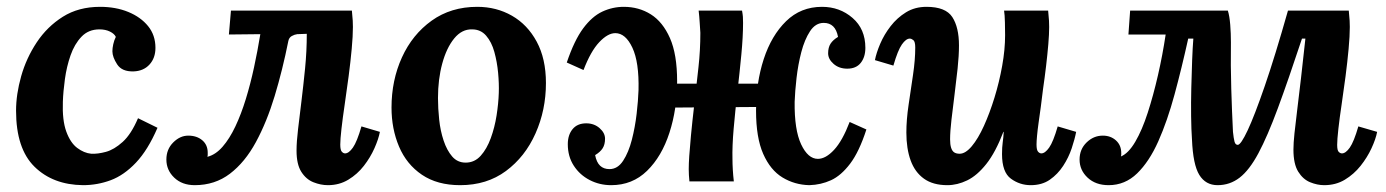

<svg xmlns="http://www.w3.org/2000/svg" viewBox="-20 -531 4057 562"><path d="M273 -511Q319 -511 355.5 -496Q392 -481 413.5 -454.5Q435 -428 435 -391Q435 -361 417.5 -342Q400 -323 371 -322Q337 -321 323 -342.5Q309 -364 309 -381Q309 -390 311.5 -401.5Q314 -413 319 -423Q315 -432 302 -438.5Q289 -445 271 -445Q239 -445 218.5 -423.5Q198 -402 186.5 -369Q175 -336 170 -299.5Q165 -263 164 -233Q162 -179 174 -146Q186 -113 206 -98Q226 -83 247 -81Q266 -80 290 -86.5Q314 -93 339 -115.5Q364 -138 384 -185L441 -157Q413 -92 378 -55Q343 -18 304 -3.5Q265 11 223 11Q135 10 81 -43Q27 -96 27 -207Q27 -255 42 -308Q57 -361 87.5 -407Q118 -453 164 -482Q210 -511 273 -511Z M550 11Q513 11 490 -11Q467 -33 467 -64Q467 -94 487 -114Q507 -134 531 -134Q556 -134 572 -120.5Q588 -107 588 -84Q588 -81 588 -78Q588 -75 587 -72Q611 -78 631.5 -101.5Q652 -125 669 -161Q686 -197 699.5 -241Q713 -285 723.5 -333.5Q734 -382 742 -431L650 -430L656 -500H1010Q1012 -479 1012.5 -470.5Q1013 -462 1013 -452Q1013 -426 1009.5 -388Q1006 -350 1000.5 -308Q995 -266 989 -225.5Q983 -185 979.5 -154Q976 -123 976 -108Q976 -92 980.5 -87Q985 -82 990 -82Q1001 -82 1013 -99Q1025 -116 1038 -161L1092 -145Q1088 -124 1076 -97Q1064 -70 1045 -45.5Q1026 -21 999.5 -5Q973 11 940 11Q919 11 897.5 2.5Q876 -6 862 -28Q848 -50 848 -90Q848 -116 852.5 -153.5Q857 -191 862.5 -236Q868 -281 873 -331Q878 -381 878 -432L850 -431Q842 -430 834 -425.5Q826 -421 824 -411Q807 -326 784 -250Q761 -174 729 -115Q697 -56 653 -22.5Q609 11 550 11Z M1377 -511Q1433 -511 1478.5 -485Q1524 -459 1551 -409Q1578 -359 1578 -288Q1578 -209 1547.5 -140.5Q1517 -72 1461 -30.5Q1405 11 1327 11Q1260 11 1215 -19.5Q1170 -50 1148 -102Q1126 -154 1126 -216Q1126 -296 1156.5 -363Q1187 -430 1243.5 -470.5Q1300 -511 1377 -511ZM1362 -445Q1332 -446 1309.5 -418.5Q1287 -391 1274.5 -345Q1262 -299 1262 -244Q1262 -214 1265.5 -181Q1269 -148 1278.5 -119.5Q1288 -91 1303.5 -73Q1319 -55 1343 -55Q1369 -55 1387 -75Q1405 -95 1416.5 -126.5Q1428 -158 1433.5 -193Q1439 -228 1440 -259Q1441 -286 1438 -318Q1435 -350 1427 -379Q1419 -408 1403 -426.5Q1387 -445 1362 -445Z M1769 11Q1735 11 1706 -4Q1677 -19 1659.5 -46Q1642 -73 1642 -109Q1642 -136 1656 -153Q1670 -170 1696 -170Q1719 -170 1735 -156Q1751 -142 1751 -125Q1751 -108 1744 -97Q1737 -86 1722 -77Q1726 -56 1736.5 -46Q1747 -36 1764 -36Q1788 -36 1804 -60.5Q1820 -85 1829.5 -122Q1839 -159 1843.5 -198Q1848 -237 1849 -267Q1851 -349 1831 -391.5Q1811 -434 1781 -434Q1759 -434 1734 -407.5Q1709 -381 1688 -326L1639 -348Q1661 -413 1687 -448Q1713 -483 1743 -497Q1773 -511 1806 -511Q1850 -511 1885 -489Q1920 -467 1941 -419.5Q1962 -372 1962 -293Q1962 -212 1939.5 -142.5Q1917 -73 1874 -31Q1831 11 1769 11ZM2349 11Q2306 10 2270.5 -11.5Q2235 -33 2214 -80.5Q2193 -128 2193 -207Q2193 -289 2215.5 -358Q2238 -427 2281 -469Q2324 -511 2386 -511Q2438 -511 2475.5 -478.5Q2513 -446 2513 -391Q2513 -364 2499.5 -347Q2486 -330 2460 -330Q2436 -330 2420 -344Q2404 -358 2404 -375Q2404 -392 2411 -403Q2418 -414 2433 -423Q2429 -444 2418.5 -454Q2408 -464 2391 -464Q2367 -464 2351 -439.5Q2335 -415 2325.5 -378.5Q2316 -342 2311.5 -302.5Q2307 -263 2306 -233Q2305 -151 2325 -108.5Q2345 -66 2374 -66Q2397 -66 2421.5 -92.5Q2446 -119 2467 -174L2516 -152Q2495 -87 2468.5 -52Q2442 -17 2412.5 -3.5Q2383 10 2349 11ZM1998 0Q1997 -11 1996.5 -18.5Q1996 -26 1996 -36Q1996 -52 1997.5 -74.5Q1999 -97 2002.5 -134.5Q2006 -172 2013 -232Q2019 -285 2024.5 -334.5Q2030 -384 2030 -435Q2029 -449 2028 -466Q2027 -483 2025 -500H2152Q2154 -489 2154.5 -482Q2155 -475 2155 -464Q2155 -424 2150 -371.5Q2145 -319 2138.5 -262.5Q2132 -206 2127.5 -154.5Q2123 -103 2124 -65Q2124 -51 2125 -34Q2126 -17 2128 0ZM1930 -216 1936 -286H2217L2213 -218Z M2753 11Q2711 11 2684.5 -8Q2658 -27 2645.5 -61.5Q2633 -96 2633 -143Q2633 -180 2639.5 -224Q2646 -268 2652.5 -312Q2659 -356 2659 -392Q2659 -409 2653.5 -413.5Q2648 -418 2643 -418Q2632 -418 2620 -401Q2608 -384 2595 -339L2541 -355Q2545 -376 2556.5 -403Q2568 -430 2587 -454.5Q2606 -479 2632 -495Q2658 -511 2692 -511Q2748 -511 2767.5 -481Q2787 -451 2787 -398Q2787 -368 2783 -330.5Q2779 -293 2774 -254Q2769 -215 2765 -180.5Q2761 -146 2761 -123Q2761 -108 2764 -98.5Q2767 -89 2773 -85Q2779 -81 2789 -81Q2806 -81 2824.5 -103Q2843 -125 2860 -162.5Q2877 -200 2891 -245.5Q2905 -291 2913.5 -338.5Q2922 -386 2922 -428Q2922 -442 2921.5 -465Q2921 -488 2919 -500H3048Q3050 -479 3050.5 -470.5Q3051 -462 3051 -452Q3051 -431 3048.5 -401.5Q3046 -372 3042 -338Q3038 -304 3033 -270Q3030 -243 3026.5 -218Q3023 -193 3020 -171.5Q3017 -150 3015.5 -133.5Q3014 -117 3014 -108Q3014 -92 3018.5 -87Q3023 -82 3028 -82Q3039 -82 3051 -99Q3063 -116 3076 -161L3130 -145Q3126 -124 3117 -97Q3108 -70 3092 -45.5Q3076 -21 3053 -5Q3030 11 2997 11Q2965 11 2939 -8Q2913 -27 2913 -80Q2913 -100 2915 -114Q2917 -128 2918 -145H2917Q2894 -85 2867 -51Q2840 -17 2811 -3Q2782 11 2753 11Z M3225 11Q3187 11 3163.5 -11Q3140 -33 3140 -64Q3140 -94 3160.5 -114Q3181 -134 3208 -134Q3231 -134 3246.5 -120Q3262 -106 3262 -83Q3262 -81 3262 -78.5Q3262 -76 3261 -73Q3283 -82 3303 -116Q3323 -150 3339.5 -201Q3356 -252 3369.5 -311Q3383 -370 3392 -430H3283L3288 -500H3574Q3579 -484 3581 -458.5Q3583 -433 3583 -407Q3582 -339 3584 -271.5Q3586 -204 3589 -145Q3591 -126 3593.5 -116.5Q3596 -107 3603 -107Q3612 -107 3632 -149.5Q3652 -192 3682 -279Q3712 -366 3750 -500H3928Q3930 -479 3930.5 -470.5Q3931 -462 3931 -452Q3931 -426 3927.5 -388Q3924 -350 3918.5 -307.5Q3913 -265 3907 -225Q3901 -185 3897.5 -153.5Q3894 -122 3894 -107Q3894 -91 3898.5 -86.5Q3903 -82 3908 -82Q3919 -82 3931 -99Q3943 -116 3956 -161L4011 -145Q4007 -124 3994.5 -97Q3982 -70 3962.5 -45.5Q3943 -21 3916.5 -5Q3890 11 3856 11Q3836 11 3815 2.5Q3794 -6 3780 -28.5Q3766 -51 3766 -93Q3766 -112 3769 -140.5Q3772 -169 3777 -209Q3782 -249 3788 -301Q3794 -353 3801 -418H3791Q3751 -297 3720.5 -214.5Q3690 -132 3663.5 -82.5Q3637 -33 3608.5 -11Q3580 11 3544 11Q3509 11 3490.5 -19Q3472 -49 3469 -123Q3467 -151 3466.5 -190.5Q3466 -230 3467 -273Q3468 -316 3469.5 -354.5Q3471 -393 3473 -418H3458Q3439 -332 3418 -254.5Q3397 -177 3370.5 -117.5Q3344 -58 3308.5 -23.5Q3273 11 3225 11Z"/></svg>

Font: Lora
Style: Italic
Weight: 400
Italic angle: -3°
Designer: Olga Karpushina, Alexei Vanyashin (Cyrillic)
Foundry: Cyreal
Version: Version 3.008